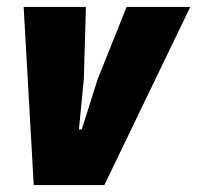

<svg xmlns="http://www.w3.org/2000/svg" viewBox="-20 -532 567 552"><path d="M48 -512H227L221 -305L207 -160H215L261 -305L344 -512H527L280 0H77Z"/></svg>

Font: Decalotype Black Italic
Style: Regular
Weight: 900
Italic angle: -12°
Designer: Alfredo Marco Pradil
Foundry: Alfredo Marco Pradil
Version: Version 1.0